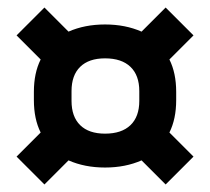

<svg xmlns="http://www.w3.org/2000/svg" viewBox="-20 -534 558 510"><path d="M430 -182 494 -118 420 -44 356 -108Q313 -89 259 -89Q205 -89 162 -108L98 -44L24 -118L88 -182Q70 -218 70 -268V-290Q70 -340 88 -376L24 -440L98 -514L162 -450Q205 -469 259 -469Q313 -469 356 -450L420 -514L494 -440L430 -376Q448 -340 448 -290V-268Q448 -218 430 -182ZM259 -179Q303 -179 326.5 -201.5Q350 -224 350 -266V-292Q350 -334 326.5 -356.5Q303 -379 259 -379Q216 -379 193 -356.5Q170 -334 170 -292V-266Q170 -224 193 -201.5Q216 -179 259 -179Z"/></svg>

Font: KoHo
Style: Bold
Weight: 700
Designer: Cadson Demak & Katatrad Team
Foundry: Cadson Demak Co.,Ltd.
Version: Version 1.000; ttfautohint (v1.6)